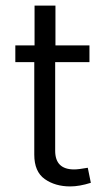

<svg xmlns="http://www.w3.org/2000/svg" viewBox="-20 -663 386 689"><path d="M103 -108V-440H35V-500H104V-643H179V-500H301V-440H178V-122Q178 -55 246 -55Q262 -55 295 -61L306 -7Q265 6 232 6Q178 6 140.5 -20.5Q103 -47 103 -108Z"/></svg>

Font: Gudea
Style: Regular
Weight: 400
Designer: Agustina Mingote
Foundry: Agustina Mingote
Version: Version 1.002